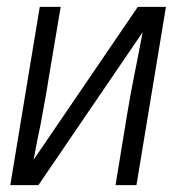

<svg xmlns="http://www.w3.org/2000/svg" viewBox="-20 -540 540 560"><path d="M10 0 96 -520H157L122 -312Q117 -278 110.5 -244Q104 -210 98 -175L90 -137Q87 -121 84 -105.5Q81 -90 78 -74L382 -520H464L378 0H317L351 -208Q361 -268 373 -327.5Q385 -387 396 -446L92 0Z"/></svg>

Font: Iosevka Light
Style: Italic
Weight: 300
Italic angle: -9°
Monospace: yes
Designer: Belleve Invis
Foundry: Belleve Invis
Version: Version 32.5.0; ttfautohint (v1.8.4)